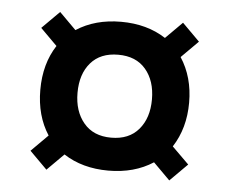

<svg xmlns="http://www.w3.org/2000/svg" viewBox="-38 -679 576 482"><g transform="rotate(5 250.0 -437.5)"><path d="M156.2 -438Q156.2 -391.6 180.7 -362.3Q205.1 -333 250 -333Q294.9 -333 319.3 -361.8Q343.8 -390.6 343.8 -437.5Q343.8 -484.4 319.3 -513.2Q294.9 -542 250 -542Q205.1 -542 180.7 -513.7Q156.2 -485.4 156.2 -438ZM362.8 -594.2 404.8 -636.2 448.7 -592.3 406.2 -549.8Q437.5 -502 437.5 -437.5Q437.5 -373 406.2 -324.7L448.7 -282.7L404.8 -238.8L362.8 -280.8Q315.4 -250 250 -250Q184.6 -250 137.2 -280.8L95.2 -238.8L51.3 -282.7L93.3 -324.7Q62.5 -372.1 62.5 -437.5Q62.5 -502.9 93.3 -550.3L51.3 -592.3L95.2 -636.2L137.2 -594.2Q184.6 -625 250 -625Q315.4 -625 362.8 -594.2Z"/></g></svg>

Font: Oswald
Style: Book
Weight: 400
Designer: vernon adams
Foundry: vernon adams
Version: Version 1.000